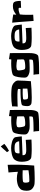

<svg xmlns="http://www.w3.org/2000/svg" viewBox="2044 -3017 1080 5208"><g transform="rotate(-90 2584.0 -413.0)"><path d="M719.7 -543Q719.7 -502 719.7 -461.9Q719.7 -421.9 717.8 -380.9Q715.8 -291 710 -202.6Q704.1 -114.3 697.3 -25.4Q608.4 -19.5 521.5 -15.6Q434.6 -11.7 345.7 -11.7Q334 -11.7 308.6 -12.2Q283.2 -12.7 254.4 -13.7Q225.6 -14.6 200.2 -17.1Q174.8 -19.5 163.1 -24.4Q87.9 -51.8 51.3 -98.1Q14.6 -144.5 14.6 -226.6V-242.2Q16.6 -278.3 20.5 -306.6Q24.4 -335 34.7 -358.4Q44.9 -381.8 63 -401.9Q81.1 -421.9 112.3 -442.4Q133.8 -457 163.1 -466.8Q192.4 -476.6 224.1 -483.4Q255.9 -490.2 286.6 -493.2Q317.4 -496.1 342.8 -496.1Q389.6 -496.1 436 -489.3Q482.4 -482.4 528.3 -468.8Q523.4 -533.2 520 -596.2Q516.6 -659.2 509.8 -722.7Q562.5 -727.5 614.3 -733.4Q666 -739.3 717.8 -745.1Q718.8 -694.3 719.2 -644Q719.7 -593.8 719.7 -543ZM570.3 -248Q570.3 -270.5 570.3 -293Q570.3 -315.4 569.3 -337.9Q507.8 -340.8 446.3 -340.8Q437.5 -340.8 409.2 -340.3Q380.9 -339.8 349.1 -338.4Q317.4 -336.9 290 -333.5Q262.7 -330.1 254.9 -325.2Q240.2 -314.5 236.8 -294.9Q233.4 -275.4 233.4 -258.8Q233.4 -251 234.4 -237.8Q235.4 -224.6 237.8 -210.4Q240.2 -196.3 244.1 -184.1Q248 -171.9 252.9 -166Q255.9 -163.1 263.2 -161.1Q270.5 -159.2 279.3 -158.2Q288.1 -157.2 296.4 -157.2Q304.7 -157.2 309.6 -157.2Q365.2 -157.2 419.9 -162.1Q474.6 -167 530.3 -174.8Q538.1 -176.8 548.8 -177.2Q559.6 -177.7 568.4 -180.7V-182.6Q568.4 -183.6 569.3 -184.6Q571.3 -200.2 570.8 -215.8Q570.3 -231.4 570.3 -248Z M1489.3 -362.3Q1361.3 -355.5 1234.4 -351.1Q1107.4 -346.7 979.5 -341.8Q978.5 -337.9 978.5 -334Q978.5 -330.1 978.5 -326.2Q978.5 -293 993.7 -275.4Q1008.8 -257.8 1031.2 -250.5Q1053.7 -243.2 1081.1 -242.2Q1108.4 -241.2 1131.8 -241.2Q1197.3 -241.2 1262.7 -245.6Q1328.1 -250 1394.5 -254.9L1402.3 -99.6Q1337.9 -96.7 1273.9 -94.7Q1210 -92.8 1145.5 -92.8Q1131.8 -92.8 1095.2 -93.3Q1058.6 -93.8 1017.1 -96.2Q975.6 -98.6 939.5 -102.5Q903.3 -106.4 891.6 -113.3Q861.3 -130.9 844.2 -158.2Q827.1 -185.5 817.9 -217.8Q808.6 -250 805.2 -283.7Q801.8 -317.4 800.8 -348.6Q799.8 -353.5 800.3 -358.9Q800.8 -364.3 800.8 -369.1Q800.8 -420.9 812 -465.3Q823.2 -509.8 853.5 -551.8Q874 -581.1 914.1 -600.6Q954.1 -620.1 1001 -631.3Q1047.9 -642.6 1094.7 -647Q1141.6 -651.4 1175.8 -651.4Q1206.1 -651.4 1250 -646Q1293.9 -640.6 1337.4 -627.9Q1380.9 -615.2 1416 -595.2Q1451.2 -575.2 1463.9 -545.9Q1465.8 -540 1468.3 -525.9Q1470.7 -511.7 1473.6 -493.7Q1476.6 -475.6 1479 -455.1Q1481.4 -434.6 1483.4 -416Q1485.4 -397.5 1486.8 -382.8Q1488.3 -368.2 1489.3 -362.3ZM1356.4 -433.6Q1350.6 -476.6 1334.5 -501.5Q1318.4 -526.4 1294.4 -538.6Q1270.5 -550.8 1239.7 -554.2Q1209 -557.6 1173.8 -557.6Q1162.1 -557.6 1144.5 -557.1Q1127 -556.6 1109.4 -554.2Q1091.8 -551.8 1076.2 -546.9Q1060.5 -542 1051.8 -533.2Q1044.9 -527.3 1040.5 -517.1Q1036.1 -506.8 1033.2 -495.1Q1030.3 -483.4 1028.8 -472.2Q1027.3 -460.9 1027.3 -453.1Q1027.3 -437.5 1030.3 -422.9ZM1286.1 -835.9Q1261.7 -815.4 1239.7 -798.3Q1217.8 -781.2 1195.3 -766.6Q1172.9 -752 1148.9 -738.3Q1125 -724.6 1096.7 -709L1060.5 -763.7Q1078.1 -781.2 1094.2 -798.8Q1110.4 -816.4 1126 -835.9Q1146.5 -862.3 1169.9 -885.7Q1193.4 -909.2 1216.8 -932.6Z M2206.1 -345.7Q2206.1 -304.7 2205.6 -264.2Q2205.1 -223.6 2205.1 -182.6Q2204.1 -161.1 2204.6 -138.7Q2205.1 -116.2 2203.1 -93.8Q2200.2 -72.3 2197.3 -48.3Q2194.3 -24.4 2187.5 -1Q2180.7 22.5 2169.4 43Q2158.2 63.5 2139.6 78.1Q2134.8 82 2120.1 85Q2105.5 87.9 2085.9 90.8Q2066.4 93.8 2043.9 95.7Q2021.5 97.7 2001 99.1Q1980.5 100.6 1963.9 102.1Q1947.3 103.5 1940.4 103.5Q1878.9 105.5 1818.8 106.4Q1758.8 107.4 1697.3 107.4H1634.8Q1632.8 90.8 1630.9 73.2Q1628.9 55.7 1628.9 38.1Q1628.9 18.6 1625 -2.4Q1621.1 -23.4 1616.2 -43.9L1680.7 -43Q1686.5 -43 1713.4 -43.5Q1740.2 -43.9 1776.4 -44.4Q1812.5 -44.9 1854 -46.4Q1895.5 -47.9 1930.7 -50.8Q1965.8 -53.7 1990.7 -57.6Q2015.6 -61.5 2018.6 -66.4Q2026.4 -79.1 2028.3 -95.2Q2030.3 -111.3 2030.3 -126Q2030.3 -133.8 2029.8 -142.1Q2029.3 -150.4 2028.3 -158.2Q1973.6 -154.3 1919.9 -151.4Q1866.2 -148.4 1810.5 -148.4Q1797.9 -148.4 1778.8 -148.4Q1759.8 -148.4 1739.7 -149.4Q1719.7 -150.4 1700.7 -152.3Q1681.6 -154.3 1669.9 -158.2Q1650.4 -164.1 1630.4 -171.4Q1610.4 -178.7 1592.8 -189.5Q1575.2 -200.2 1562 -215.3Q1548.8 -230.5 1543.9 -252Q1541 -262.7 1540.5 -275.4Q1540 -288.1 1540 -298.8Q1540 -326.2 1543 -368.2Q1545.9 -410.2 1553.2 -453.6Q1560.5 -497.1 1572.8 -535.6Q1585 -574.2 1603.5 -593.8Q1614.3 -605.5 1638.2 -614.3Q1662.1 -623 1692.4 -628.9Q1722.7 -634.8 1756.3 -639.2Q1790 -643.6 1822.3 -645.5Q1854.5 -647.5 1881.3 -648.4Q1908.2 -649.4 1923.8 -649.4Q1978.5 -649.4 2033.2 -646.5L2040 -709L2204.1 -684.6Q2205.1 -599.6 2205.6 -515.6Q2206.1 -431.6 2206.1 -345.7ZM2033.2 -364.3Q2033.2 -395.5 2032.2 -425.3Q2031.2 -455.1 2029.3 -486.3Q1986.3 -496.1 1943.4 -502Q1900.4 -507.8 1855.5 -507.8Q1847.7 -507.8 1832 -506.8Q1816.4 -505.9 1799.3 -503.4Q1782.2 -501 1767.6 -496.6Q1752.9 -492.2 1747.1 -486.3Q1738.3 -476.6 1736.3 -463.9Q1734.4 -451.2 1734.4 -438.5Q1734.4 -427.7 1736.8 -405.8Q1739.3 -383.8 1743.2 -360.4Q1747.1 -336.9 1752.9 -316.4Q1758.8 -295.9 1764.6 -288.1Q1770.5 -280.3 1779.3 -276.4Q1788.1 -272.5 1798.3 -271Q1808.6 -269.5 1818.8 -269Q1829.1 -268.6 1836.9 -268.6Q1856.4 -268.6 1884.3 -270Q1912.1 -271.5 1939.9 -275.4Q1967.8 -279.3 1992.2 -286.6Q2016.6 -293.9 2029.3 -306.6Q2031.2 -307.6 2032.2 -316.4Q2033.2 -325.2 2033.2 -335Q2033.2 -344.7 2033.2 -353.5Q2033.2 -362.3 2033.2 -364.3Z M3002.9 -440.4Q3002.9 -358.4 2997.1 -277.3Q2991.2 -196.3 2985.4 -115.2Q2876 -105.5 2767.6 -98.6Q2659.2 -91.8 2549.8 -91.8Q2540 -91.8 2513.7 -92.3Q2487.3 -92.8 2458 -94.2Q2428.7 -95.7 2402.3 -98.1Q2376 -100.6 2367.2 -105.5Q2335 -123 2322.3 -149.9Q2309.6 -176.8 2309.6 -210.9Q2309.6 -222.7 2310.5 -242.2Q2311.5 -261.7 2314.5 -283.2Q2317.4 -304.7 2322.3 -323.2Q2327.1 -341.8 2334 -350.6Q2342.8 -362.3 2374 -370.6Q2405.3 -378.9 2448.7 -383.8Q2492.2 -388.7 2542.5 -391.6Q2592.8 -394.5 2638.7 -396Q2684.6 -397.5 2720.7 -397.5Q2756.8 -397.5 2772.5 -397.5Q2775.4 -418.9 2775.4 -439.5Q2775.4 -441.4 2775.4 -449.7Q2775.4 -458 2774.4 -460Q2771.5 -465.8 2755.9 -469.7Q2740.2 -473.6 2717.3 -475.6Q2694.3 -477.5 2667.5 -479Q2640.6 -480.5 2615.2 -480.5Q2589.8 -480.5 2570.3 -480.5Q2550.8 -480.5 2542 -480.5Q2480.5 -480.5 2418.9 -478Q2357.4 -475.6 2295.9 -473.6Q2299.8 -510.7 2302.2 -548.8Q2304.7 -586.9 2302.7 -624Q2374 -636.7 2445.8 -642.1Q2517.6 -647.5 2590.8 -647.5Q2617.2 -647.5 2648.4 -647Q2679.7 -646.5 2710.9 -645Q2742.2 -643.6 2772.9 -640.6Q2803.7 -637.7 2830.1 -632.8Q2857.4 -627.9 2884.3 -615.2Q2911.1 -602.5 2934.6 -584Q2958 -565.4 2975.6 -541.5Q2993.2 -517.6 3001 -490.2Q3002 -487.3 3002.4 -480.5Q3002.9 -473.6 3002.9 -465.3Q3002.9 -457 3002.9 -450.2Q3002.9 -443.4 3002.9 -440.4ZM2785.2 -210.9V-335.9Q2756.8 -336.9 2728.5 -337.4Q2700.2 -337.9 2671.9 -337.9Q2666 -337.9 2639.2 -337.4Q2612.3 -336.9 2581.5 -335Q2550.8 -333 2525.4 -330.1Q2500 -327.1 2496.1 -321.3Q2491.2 -313.5 2489.7 -305.2Q2488.3 -296.9 2488.3 -288.1Q2488.3 -281.2 2489.3 -269.5Q2490.2 -257.8 2492.7 -245.1Q2495.1 -232.4 2498 -221.7Q2501 -210.9 2505.9 -206.1Q2509.8 -201.2 2519 -198.7Q2528.3 -196.3 2539.1 -194.8Q2549.8 -193.4 2560.5 -192.9Q2571.3 -192.4 2577.1 -192.4Q2600.6 -192.4 2627.4 -194.3Q2654.3 -196.3 2682.1 -198.7Q2710 -201.2 2736.3 -204.6Q2762.7 -208 2785.2 -210.9Z M3749 -345.7Q3749 -304.7 3748.5 -264.2Q3748 -223.6 3748 -182.6Q3747.1 -161.1 3747.6 -138.7Q3748 -116.2 3746.1 -93.8Q3743.2 -72.3 3740.2 -48.3Q3737.3 -24.4 3730.5 -1Q3723.6 22.5 3712.4 43Q3701.2 63.5 3682.6 78.1Q3677.7 82 3663.1 85Q3648.4 87.9 3628.9 90.8Q3609.4 93.8 3586.9 95.7Q3564.5 97.7 3543.9 99.1Q3523.4 100.6 3506.8 102.1Q3490.2 103.5 3483.4 103.5Q3421.9 105.5 3361.8 106.4Q3301.8 107.4 3240.2 107.4H3177.7Q3175.8 90.8 3173.8 73.2Q3171.9 55.7 3171.9 38.1Q3171.9 18.6 3168 -2.4Q3164.1 -23.4 3159.2 -43.9L3223.6 -43Q3229.5 -43 3256.3 -43.5Q3283.2 -43.9 3319.3 -44.4Q3355.5 -44.9 3397 -46.4Q3438.5 -47.9 3473.6 -50.8Q3508.8 -53.7 3533.7 -57.6Q3558.6 -61.5 3561.5 -66.4Q3569.3 -79.1 3571.3 -95.2Q3573.2 -111.3 3573.2 -126Q3573.2 -133.8 3572.8 -142.1Q3572.3 -150.4 3571.3 -158.2Q3516.6 -154.3 3462.9 -151.4Q3409.2 -148.4 3353.5 -148.4Q3340.8 -148.4 3321.8 -148.4Q3302.7 -148.4 3282.7 -149.4Q3262.7 -150.4 3243.7 -152.3Q3224.6 -154.3 3212.9 -158.2Q3193.4 -164.1 3173.3 -171.4Q3153.3 -178.7 3135.7 -189.5Q3118.2 -200.2 3105 -215.3Q3091.8 -230.5 3086.9 -252Q3084 -262.7 3083.5 -275.4Q3083 -288.1 3083 -298.8Q3083 -326.2 3085.9 -368.2Q3088.9 -410.2 3096.2 -453.6Q3103.5 -497.1 3115.7 -535.6Q3127.9 -574.2 3146.5 -593.8Q3157.2 -605.5 3181.2 -614.3Q3205.1 -623 3235.4 -628.9Q3265.6 -634.8 3299.3 -639.2Q3333 -643.6 3365.2 -645.5Q3397.5 -647.5 3424.3 -648.4Q3451.2 -649.4 3466.8 -649.4Q3521.5 -649.4 3576.2 -646.5L3583 -709L3747.1 -684.6Q3748 -599.6 3748.5 -515.6Q3749 -431.6 3749 -345.7ZM3576.2 -364.3Q3576.2 -395.5 3575.2 -425.3Q3574.2 -455.1 3572.3 -486.3Q3529.3 -496.1 3486.3 -502Q3443.4 -507.8 3398.4 -507.8Q3390.6 -507.8 3375 -506.8Q3359.4 -505.9 3342.3 -503.4Q3325.2 -501 3310.5 -496.6Q3295.9 -492.2 3290 -486.3Q3281.2 -476.6 3279.3 -463.9Q3277.3 -451.2 3277.3 -438.5Q3277.3 -427.7 3279.8 -405.8Q3282.2 -383.8 3286.1 -360.4Q3290 -336.9 3295.9 -316.4Q3301.8 -295.9 3307.6 -288.1Q3313.5 -280.3 3322.3 -276.4Q3331.1 -272.5 3341.3 -271Q3351.6 -269.5 3361.8 -269Q3372.1 -268.6 3379.9 -268.6Q3399.4 -268.6 3427.2 -270Q3455.1 -271.5 3482.9 -275.4Q3510.7 -279.3 3535.2 -286.6Q3559.6 -293.9 3572.3 -306.6Q3574.2 -307.6 3575.2 -316.4Q3576.2 -325.2 3576.2 -335Q3576.2 -344.7 3576.2 -353.5Q3576.2 -362.3 3576.2 -364.3Z M4522.5 -362.3Q4394.5 -355.5 4267.6 -351.1Q4140.6 -346.7 4012.7 -341.8Q4011.7 -337.9 4011.7 -334Q4011.7 -330.1 4011.7 -326.2Q4011.7 -293 4026.9 -275.4Q4042 -257.8 4064.5 -250.5Q4086.9 -243.2 4114.3 -242.2Q4141.6 -241.2 4165 -241.2Q4230.5 -241.2 4295.9 -245.6Q4361.3 -250 4427.7 -254.9L4435.5 -99.6Q4371.1 -96.7 4307.1 -94.7Q4243.2 -92.8 4178.7 -92.8Q4165 -92.8 4128.4 -93.3Q4091.8 -93.8 4050.3 -96.2Q4008.8 -98.6 3972.7 -102.5Q3936.5 -106.4 3924.8 -113.3Q3894.5 -130.9 3877.4 -158.2Q3860.4 -185.5 3851.1 -217.8Q3841.8 -250 3838.4 -283.7Q3835 -317.4 3834 -348.6Q3833 -353.5 3833.5 -358.9Q3834 -364.3 3834 -369.1Q3834 -420.9 3845.2 -465.3Q3856.4 -509.8 3886.7 -551.8Q3907.2 -581.1 3947.3 -600.6Q3987.3 -620.1 4034.2 -631.3Q4081.1 -642.6 4127.9 -647Q4174.8 -651.4 4209 -651.4Q4239.3 -651.4 4283.2 -646Q4327.1 -640.6 4370.6 -627.9Q4414.1 -615.2 4449.2 -595.2Q4484.4 -575.2 4497.1 -545.9Q4499 -540 4501.5 -525.9Q4503.9 -511.7 4506.8 -493.7Q4509.8 -475.6 4512.2 -455.1Q4514.6 -434.6 4516.6 -416Q4518.6 -397.5 4520 -382.8Q4521.5 -368.2 4522.5 -362.3ZM4389.6 -433.6Q4383.8 -476.6 4367.7 -501.5Q4351.6 -526.4 4327.6 -538.6Q4303.7 -550.8 4272.9 -554.2Q4242.2 -557.6 4207 -557.6Q4195.3 -557.6 4177.7 -557.1Q4160.2 -556.6 4142.6 -554.2Q4125 -551.8 4109.4 -546.9Q4093.8 -542 4085 -533.2Q4078.1 -527.3 4073.7 -517.1Q4069.3 -506.8 4066.4 -495.1Q4063.5 -483.4 4062 -472.2Q4060.5 -460.9 4060.5 -453.1Q4060.5 -437.5 4063.5 -422.9Z M5163.1 -412.1V-389.6L4974.6 -380.9Q4977.5 -393.6 4977.5 -410.2Q4977.5 -434.6 4970.7 -441.9Q4963.9 -449.2 4940.4 -449.2Q4907.2 -449.2 4867.2 -437.5Q4827.1 -425.8 4796.9 -415Q4792 -372.1 4789.1 -329.1Q4786.1 -286.1 4786.1 -243.2Q4786.1 -195.3 4786.6 -147.9Q4787.1 -100.6 4788.1 -52.7L4620.1 -42Q4615.2 -104.5 4610.4 -166.5Q4605.5 -228.5 4601.6 -291Q4596.7 -374 4588.9 -456.5Q4581.1 -539.1 4573.2 -623Q4628.9 -619.1 4684.1 -611.8Q4739.3 -604.5 4794.9 -593.8L4790 -511.7Q4819.3 -535.2 4846.2 -552.2Q4873 -569.3 4900.9 -581.1Q4928.7 -592.8 4960 -598.1Q4991.2 -603.5 5029.3 -603.5Q5054.7 -603.5 5082 -598.1Q5109.4 -592.8 5128.9 -573.2Q5138.7 -562.5 5145.5 -541Q5152.3 -519.5 5156.2 -495.6Q5160.2 -471.7 5161.6 -448.7Q5163.1 -425.8 5163.1 -412.1Z"/></g></svg>

Font: Slackey
Style: Regular
Weight: 400
Designer: Squid
Foundry: Font Diner, Inc DBA Sideshow
Version: Version 1.001